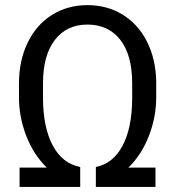

<svg xmlns="http://www.w3.org/2000/svg" viewBox="-20 -741 705 761"><path d="M359.9 -79.1Q427.2 -92.3 464.8 -161.6Q502.4 -231 503.9 -345.2V-410.6Q503.9 -523.4 456.5 -583.5Q409.2 -643.6 326.7 -643.6Q244.1 -643.6 197.3 -582.5Q150.4 -521.5 150.4 -409.7V-354.5Q150.4 -237.3 188.7 -165Q227.1 -92.8 297.9 -79.1V0H57.6V-76.7H165.5Q113.8 -126.5 84.5 -201.4Q55.2 -276.4 55.2 -355.5V-409.7Q55.2 -500.5 89.6 -571.8Q124 -643.1 186 -681.9Q248 -720.7 326.7 -720.7Q404.8 -720.7 466.6 -682.6Q528.3 -644.5 563 -575.2Q597.7 -505.9 599.1 -418V-354.5Q599.1 -276.4 569.8 -201.4Q540.5 -126.5 488.8 -76.7H596.2V0H359.9Z"/></svg>

Font: Roboto
Style: Regular
Weight: 400
Designer: Google
Version: Version 2.001047; 2015